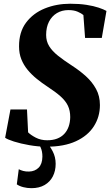

<svg xmlns="http://www.w3.org/2000/svg" viewBox="-20 -774 590 1028"><path d="M229.5 11.5Q184 11.5 137 3.2Q90 -5 54.8 -16.2Q19.5 -27.5 7.5 -36.5L36 -188H124.5L130.5 -65.5Q144 -51.5 171.2 -37.2Q198.5 -23 232.5 -23Q263 -23 285.8 -31.8Q308.5 -40.5 324 -57Q339.5 -73.5 347.5 -96.2Q355.5 -119 356 -147Q356 -181.5 343.8 -207.5Q331.5 -233.5 304.8 -257.5Q278 -281.5 235 -309.5Q204.5 -329.5 177 -351.8Q149.5 -374 128 -400Q106.5 -426 94.2 -456.8Q82 -487.5 82 -525Q81.5 -602 119.5 -652.8Q157.5 -703.5 220 -728.8Q282.5 -754 356 -754Q405 -754 443.2 -748Q481.5 -742 508.2 -733Q535 -724 550 -715.5L525 -571H435.5L426.5 -693.5Q416 -702.5 396 -711.2Q376 -720 346.5 -720Q311.5 -720 284.5 -703.8Q257.5 -687.5 242.2 -657.8Q227 -628 227 -587Q227 -553.5 243 -527.2Q259 -501 290.2 -476Q321.5 -451 367 -421.5Q406.5 -396 440 -365.8Q473.5 -335.5 494.2 -297.8Q515 -260 515 -211.5Q515 -148.5 482.5 -97.8Q450 -47 386.5 -17.8Q323 11.5 229.5 11.5ZM206.5 -16.5 227 -14.5Q246 5.5 262 36Q278 66.5 278 103Q278 141 263 170.2Q248 199.5 219 216.5Q190 233.5 148 233.5Q126 233.5 105.2 228.2Q84.5 223 70 213L80.5 132Q90.5 137.5 104.2 141.2Q118 145 136 144.5Q167 143.5 186.8 123.8Q206.5 104 207 64.5Q207 36.5 198 16.5Q189 -3.5 181.5 -14.5Z"/></svg>

Font: Merriweather 120pt ExtraBold
Style: Italic
Weight: 800
Italic angle: -7.8°
Version: Version 2.101